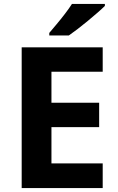

<svg xmlns="http://www.w3.org/2000/svg" viewBox="-20 -954 600 974"><path d="M501 0H90V-714H501V-590H241V-433H483V-309H241V-125H501ZM512 -924Q498 -910 475 -890Q452 -870 425.5 -848Q399 -826 373.5 -806.5Q348 -787 329 -774H230V-787Q246 -806 267.5 -831.5Q289 -857 310 -884.5Q331 -912 345 -934H512Z"/></svg>

Font: Noto Sans Bassa Vah
Style: Regular
Weight: 400
Designer: Monotype Design Team
Foundry: Monotype Imaging Inc.
Version: Version 2.002